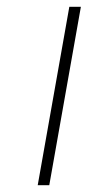

<svg xmlns="http://www.w3.org/2000/svg" viewBox="-20 -545 258 565"><path d="M184 -525H218L125 0H91Z"/></svg>

Font: Be Vietnam Thin
Style: Italic
Weight: 250
Italic angle: -9°
Designer: Gabriel Lam
Foundry: TypeRant
Version: Version 3.000